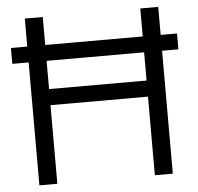

<svg xmlns="http://www.w3.org/2000/svg" viewBox="-51 -768 845 820"><g transform="rotate(-5 371.0 -357.5)"><path d="M580 0V-715H657V0ZM162 0H85V-715H162ZM152 -337V-406H590V-337ZM727 -527H15V-595H727Z"/></g></svg>

Font: Wix Madefor Display
Style: Regular
Weight: 400
Designer: Dalton Maag Ltd
Foundry: Dalton Maag Ltd
Version: Version 3.100